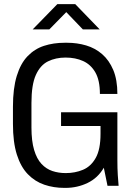

<svg xmlns="http://www.w3.org/2000/svg" viewBox="-20 -904 640 934"><path d="M293 10Q241 10 195.5 -5.5Q150 -21 115.5 -56.5Q81 -92 62 -152Q43 -212 43 -301V-385Q43 -474 61.5 -534.5Q80 -595 114 -630.5Q148 -666 194 -681Q240 -696 295 -696H307Q355 -696 399 -683Q443 -670 477 -640.5Q511 -611 531 -563.5Q551 -516 551 -447H466Q466 -513 444 -551.5Q422 -590 384.5 -607Q347 -624 299 -624Q251 -624 213.5 -605.5Q176 -587 154.5 -539.5Q133 -492 133 -403V-284Q133 -218 146 -174.5Q159 -131 182 -106.5Q205 -82 235 -72Q265 -62 300 -62Q345 -62 383.5 -78Q422 -94 445.5 -135.5Q469 -177 469 -253V-291H277V-358H551V-125Q551 -84 553 -52.5Q555 -21 557 0H503L485 -88Q456 -38 406 -14Q356 10 299 10ZM139 -761 259 -884H346L465 -761H383L288 -860H317L220 -761Z"/></svg>

Font: Chivo Mono Light
Style: Regular
Weight: 300
Monospace: yes
Designer: Hector Gatti
Foundry: Omnibus-Type
Version: Version 1.008